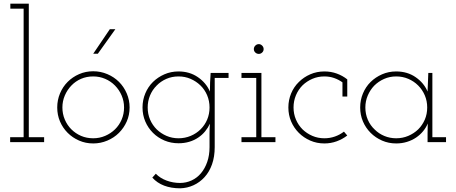

<svg xmlns="http://www.w3.org/2000/svg" viewBox="-20 -770 2471 1040"><path d="M219 0H35V-27H108V-723H36V-750H136V-27H219Z M624 -50Q598 -24 561.5 -8.5Q525 7 485 7Q444 7 408.5 -8.5Q373 -24 346.5 -50.5Q320 -77 305 -112Q290 -147 290 -188Q290 -228 305 -264Q320 -300 346.5 -326.5Q373 -353 408.5 -368.5Q444 -384 485 -384Q525 -384 561.5 -368.5Q598 -353 624.5 -326.5Q651 -300 666.5 -264Q682 -228 682 -188Q682 -147 666.5 -112Q651 -77 624 -50ZM366 -70Q389 -47 419 -34Q449 -21 485 -21Q519 -21 549.5 -34Q580 -47 603 -69.5Q626 -92 639 -122.5Q652 -153 652 -188Q652 -222 639 -252.5Q626 -283 603 -306.5Q580 -330 549.5 -343Q519 -356 485 -356Q449 -356 419 -343Q389 -330 366.5 -306.5Q344 -283 331 -252.5Q318 -222 318 -188Q318 -153 331 -122.5Q344 -92 366 -70ZM510 -479H485Q508 -512 530 -545.5Q552 -579 575 -612H605Q581 -579 557.5 -545.5Q534 -512 510 -479Z M805 192 824 171Q847 195 882 208Q917 221 955 221Q988 221 1017.5 207.5Q1047 194 1068.5 168.5Q1090 143 1102.5 107Q1115 71 1115 27V-45Q1115 -59 1115.5 -72.5Q1116 -86 1117 -100Q1107 -78 1091 -58.5Q1075 -39 1054 -25Q1032 -10 1005 -2Q978 6 947 6Q906 6 870.5 -9Q835 -24 808.5 -50.5Q782 -77 767 -112Q752 -147 752 -188Q752 -228 767 -264Q782 -300 808.5 -326Q835 -352 870.5 -367.5Q906 -383 947 -383Q1007 -383 1052 -352Q1097 -321 1117 -274Q1117 -299 1118 -324Q1119 -349 1121 -375H1218V-348H1143V27Q1143 79 1128.5 120Q1114 161 1088 189.5Q1062 218 1028 233.5Q994 249 956 250Q907 250 869 235.5Q831 221 805 192ZM947 -356Q911 -356 880.5 -342.5Q850 -329 828 -306Q805 -283 792.5 -252.5Q780 -222 780 -188Q780 -152 793 -122Q806 -92 829 -69Q852 -47 882 -34Q912 -21 947 -21Q982 -21 1013 -34Q1044 -47 1067 -70Q1090 -93 1102.5 -123Q1115 -153 1115 -188Q1115 -223 1102 -254Q1089 -285 1065 -308Q1042 -330 1012 -343Q982 -356 947 -356Z M1472 0H1288V-27H1368V-348H1288V-375H1396V-27H1472ZM1408 -504Q1408 -493 1400 -485.5Q1392 -478 1382 -478Q1371 -478 1363 -485.5Q1355 -493 1355 -504Q1355 -515 1363 -523Q1371 -531 1382 -531Q1392 -531 1400 -523Q1408 -515 1408 -504Z M1861 -36Q1835 -16 1803.5 -4.5Q1772 7 1737 7Q1696 7 1660.5 -8.5Q1625 -24 1598.5 -50.5Q1572 -77 1557 -112Q1542 -147 1542 -188Q1542 -228 1557 -264Q1572 -300 1599 -326Q1625 -352 1660.5 -367.5Q1696 -383 1737 -383Q1773 -383 1804.5 -371.5Q1836 -360 1861 -340V-247H1835V-324Q1814 -339 1789.5 -347.5Q1765 -356 1737 -356Q1702 -356 1672 -343Q1642 -330 1619 -308Q1596 -285 1583 -254Q1570 -223 1570 -188Q1570 -153 1583 -122.5Q1596 -92 1619 -69Q1642 -47 1672 -34Q1702 -21 1737 -21Q1767 -21 1794 -30.5Q1821 -40 1843 -57Z M2396 0H2296V-47Q2296 -61 2296.5 -74Q2297 -87 2297 -101Q2288 -79 2272 -59.5Q2256 -40 2234 -25Q2212 -10 2184.5 -1.5Q2157 7 2126 7Q2085 7 2049.5 -8.5Q2014 -24 1987.5 -50.5Q1961 -77 1946 -112Q1931 -147 1931 -188Q1931 -228 1946 -264Q1961 -300 1987.5 -326Q2014 -352 2049.5 -367.5Q2085 -383 2126 -383Q2187 -383 2232 -351.5Q2277 -320 2296 -274Q2297 -299 2298 -324Q2299 -349 2300 -375H2322V-27H2396ZM2126 -356Q2091 -356 2060.5 -342.5Q2030 -329 2007 -306Q1985 -283 1972 -252.5Q1959 -222 1959 -188Q1959 -152 1972.5 -121Q1986 -90 2010 -68Q2032 -46 2062 -33.5Q2092 -21 2126 -21Q2161 -21 2191.5 -34Q2222 -47 2245 -69Q2268 -92 2281 -122Q2294 -152 2294 -188Q2294 -223 2281 -253.5Q2268 -284 2245 -307Q2222 -330 2191.5 -343Q2161 -356 2126 -356Z"/></svg>

Font: Josefin Slab Light
Style: Regular
Weight: 300
Designer: Santiago Orozco
Foundry: Typemade
Version: Version 2.000